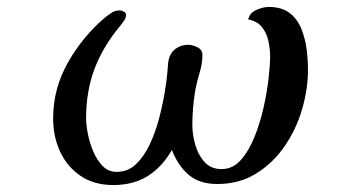

<svg xmlns="http://www.w3.org/2000/svg" viewBox="-20 -539 1040 553"><path d="M867 -338Q867 -282 850 -224Q833 -166 799.5 -117.5Q766 -69 717.5 -39Q669 -9 606 -9Q555 -9 524 -35Q493 -61 475 -107Q447 -58 405.5 -32Q364 -6 306 -6Q251 -6 212 -32.5Q173 -59 153 -102.5Q133 -146 133 -198Q133 -284 176 -359.5Q219 -435 283 -489Q293 -497 302.5 -503Q312 -509 325 -509Q330 -509 336.5 -505.5Q343 -502 343 -497Q343 -487 337 -479Q331 -471 325 -463Q276 -404 252 -340Q228 -276 228 -198Q228 -180 233 -154Q238 -128 248.5 -103Q259 -78 275.5 -61Q292 -44 316 -44Q348 -44 371 -65.5Q394 -87 410.5 -121.5Q427 -156 437.5 -195.5Q448 -235 454 -270.5Q460 -306 462 -330Q463 -339 463.5 -349Q464 -359 466 -368Q471 -388 486.5 -399Q502 -410 522 -410Q534 -410 548.5 -403Q563 -396 563 -381Q563 -356 555.5 -331.5Q548 -307 543 -282Q534 -231 534 -178Q534 -153 542 -123.5Q550 -94 568.5 -73Q587 -52 618 -52Q650 -52 673 -77.5Q696 -103 712.5 -143.5Q729 -184 739 -228.5Q749 -273 753.5 -313Q758 -353 758 -376Q758 -398 753 -421Q748 -444 734.5 -461Q721 -478 695 -483Q699 -502 718.5 -510.5Q738 -519 754 -519Q791 -519 813.5 -502Q836 -485 847.5 -457Q859 -429 863 -398Q867 -367 867 -338Z"/></svg>

Font: Kaisei Opti Medium
Style: Regular
Weight: 500
Designer: Font-Kai, 金井和夫
Foundry: KAZUO KANAI
Version: Version 5.003